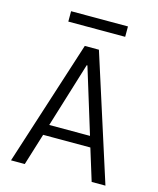

<svg xmlns="http://www.w3.org/2000/svg" viewBox="-126 -949 852 1037"><g transform="rotate(15 300.0 -431.0)"><path d="M36 0 261 -700H340L564 0H487L432 -178H168L113 0ZM298 -602 186 -238H414L302 -602ZM141 -804V-862H459V-804Z"/></g></svg>

Font: DM Mono Light
Style: Regular
Weight: 300
Designer: Colophon Foundry
Foundry: Colophon Foundry
Version: Version 1.000; ttfautohint (v1.8.2.53-6de2)